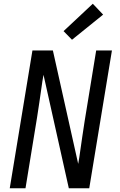

<svg xmlns="http://www.w3.org/2000/svg" viewBox="-20 -1004 640 1024"><path d="M32 0 153 -735H262L397 -130L403 -165L419 -276Q425 -317 431.5 -358.5Q438 -400 445 -441L493 -735H577L456 0H347L219 -574L212 -605L206 -570L190 -459Q184 -418 177.5 -376.5Q171 -335 164 -294L116 0ZM364 -792 319 -838 475 -984 530 -926Z"/></svg>

Font: Iosevka Aile
Style: Italic
Weight: 400
Italic angle: -9°
Designer: Belleve Invis
Foundry: Belleve Invis
Version: Version 28.0.1; ttfautohint (v1.8.4)